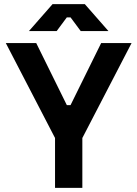

<svg xmlns="http://www.w3.org/2000/svg" viewBox="-20 -908 664 928"><path d="M378 0H246V-241L8 -700H155L303 -400H321L469 -700H616L378 -241ZM120 -758 234 -888H390L504 -758H370L321 -824H303L254 -758Z"/></svg>

Font: Rootstock Sans Headline
Style: Bold
Weight: 700
Designer: Florian Karsten
Foundry: Florian Karsten
Version: Version 2.000;FEAKit 1.0